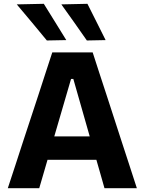

<svg xmlns="http://www.w3.org/2000/svg" viewBox="-20 -988 758 1008"><path d="M21 0Q40 -57.5 60.8 -121Q81.5 -184.5 100 -241.5L180.5 -486Q202 -552.5 219.5 -606Q237 -659 254.5 -713H466.5Q484.5 -657 501.8 -604Q519 -551 540.5 -486L620 -241Q639.5 -181.5 659.8 -119.2Q680 -57 698.5 0H528.5Q518 -36 507.5 -74Q496.5 -112 486 -149H229.5Q218.5 -111.5 207.5 -73.5Q196.5 -35.5 186 0ZM353 -573.5 265 -272H451L365 -573.5ZM226 -775.5Q188 -821.5 148.8 -868.8Q109.5 -916 68 -965L210 -968Q239.5 -920.5 269 -873Q298.5 -825 328 -777.5ZM436 -775.5Q403.5 -821.5 370.5 -869Q337 -916 302 -965L439 -968Q463 -920.5 486.5 -873.5Q510 -826 534.5 -777.5Z"/></svg>

Font: Heraclito
Style: Bold
Weight: 700
Designer: Kostas Bartsokas (font) & Cristiano Sobral (main changes)
Foundry: Kostas Bartsokas (font) & Cristiano Sobral (main changes)
Version: Version 1.00;July 8, 2020;FontCreator 13.0.0.2655 64-bit